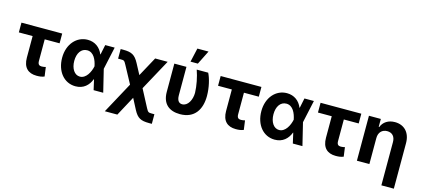

<svg xmlns="http://www.w3.org/2000/svg" viewBox="-71 -1416 4952 2250"><g transform="rotate(15 2405.5 -291.0)"><path d="M528.1 -545.5H33.7V-427.2H201V-166.2C201 -47.6 261.4 9.9 365.1 9.9C403.1 9.9 429 6.4 459.2 -5.7L443.9 -117.5C428.3 -114 416.9 -110.4 394.9 -110.4C366.1 -110.4 347.7 -122.5 347.7 -165.5V-427.2H528.1Z M835.6 11.4C934.3 12.1 994.7 -46.9 1024.1 -124.3H1027L1055.4 0H1171.9L1105.5 -272.7L1164.8 -545.5H1050.1L1025.6 -427.9L1022.4 -424.7C991.8 -502.5 926.1 -552.6 838.1 -552.6C704.2 -552.6 600.5 -438.6 600.5 -272.7C600.5 -105.8 698.2 10.7 835.6 11.4ZM747.2 -273.8C747.2 -366.1 790.5 -432.2 862.6 -432.2C943.5 -432.2 978.7 -345.9 992.9 -274.1L993.3 -272.7L992.9 -271.3C978.7 -202.8 933.9 -111.5 858 -111.5C791.9 -111.5 747.2 -180 747.2 -273.8Z M1246.1 204.5H1398.1L1526.3 -33.7L1594.1 96.6C1640.3 182.9 1681.1 204.5 1783.7 204.5H1816.4V88.1H1783.7C1744.3 88.1 1738.3 84.9 1714.8 41.2L1603.3 -170.8L1807.5 -545.5H1655.9L1527.3 -309.3L1459.2 -437.5C1412.6 -524.5 1371.4 -547.6 1269.2 -547.6H1236.9V-431.1H1269.2C1309.7 -431.1 1312.9 -429 1338.4 -381.7L1451 -172.9Z M1888.5 -545.5V-203.1C1888.5 -55.8 1974.4 9.9 2104 9.9C2282.3 9.9 2356.2 -115.8 2356.2 -277C2356.2 -380.7 2329.9 -485.8 2299.4 -545.5H2160.2C2188.6 -464.5 2209.2 -364 2211.6 -277C2211.3 -192.5 2168.7 -108.7 2099.4 -108.7C2065.3 -108.7 2035.2 -131 2035.5 -201.7V-545.5ZM2065.7 -616.8H2154.8L2239 -785.5H2103.7Z M2945 -545.5H2450.6V-427.2H2617.9V-166.2C2617.9 -47.6 2678.3 9.9 2782 9.9C2820 9.9 2845.9 6.4 2876.1 -5.7L2860.8 -117.5C2845.2 -114 2833.8 -110.4 2811.8 -110.4C2783 -110.4 2764.6 -122.5 2764.6 -165.5V-427.2H2945Z M3252.5 11.4C3351.2 12.1 3411.6 -46.9 3441.1 -124.3H3443.9L3472.3 0H3588.8L3522.4 -272.7L3581.7 -545.5H3467L3442.5 -427.9L3439.3 -424.7C3408.7 -502.5 3343 -552.6 3255 -552.6C3121.1 -552.6 3017.4 -438.6 3017.4 -272.7C3017.4 -105.8 3115.1 10.7 3252.5 11.4ZM3164.1 -273.8C3164.1 -366.1 3207.4 -432.2 3279.5 -432.2C3360.4 -432.2 3395.6 -345.9 3409.8 -274.1L3410.2 -272.7L3409.8 -271.3C3395.6 -202.8 3350.9 -111.5 3274.9 -111.5C3208.8 -111.5 3164.1 -180 3164.1 -273.8Z M4157 -545.5H3662.6V-427.2H3829.9V-166.2C3829.9 -47.6 3890.3 9.9 3994 9.9C4032 9.9 4057.9 6.4 4088.1 -5.7L4072.8 -117.5C4057.2 -114 4045.8 -110.4 4023.8 -110.4C3995 -110.4 3976.6 -122.5 3976.6 -165.5V-427.2H4157Z M4400.9 -315.3C4400.9 -385.7 4443.5 -426.8 4504.3 -426.8C4565.3 -426.8 4601.2 -387.1 4601.2 -320.3V204.5H4752.5V-347.3C4752.5 -474.8 4678.6 -552.6 4564.3 -552.6C4483.7 -552.6 4424.7 -513.1 4400.2 -449.2H4393.8V-545.5H4249.6V0H4400.9Z"/></g></svg>

Font: Margiela Sans
Style: Bold
Weight: 700
Designer: Stefan Endress, Andreas Faust
Version: Version 1.100;FEAKit 1.0